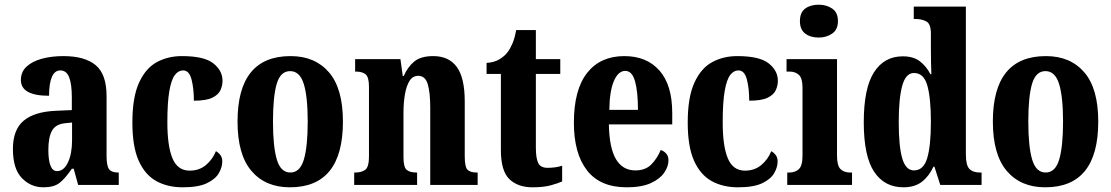

<svg xmlns="http://www.w3.org/2000/svg" viewBox="-20 -788 4734 818"><path d="M165 10Q111 10 73 -29.5Q35 -69 35 -153Q35 -235 80.5 -273.5Q126 -312 218 -316L286 -319V-374Q286 -430 274.5 -459Q263 -488 237 -488Q213 -488 201 -460Q189 -432 189 -380Q69 -380 69 -447Q69 -482 93.5 -504.5Q118 -527 159 -538Q200 -549 250 -549Q341 -549 387.5 -510.5Q434 -472 434 -379V-123Q434 -82 444.5 -67.5Q455 -53 483 -53H486V0H313L294 -69H286Q258 -28 234 -9Q210 10 165 10ZM223 -59Q252 -59 269.5 -96Q287 -133 287 -191V-266L257 -263Q217 -259 201.5 -231Q186 -203 186 -149Q186 -106 195 -82.5Q204 -59 223 -59Z M758 10Q694 10 646 -16.5Q598 -43 571 -103Q544 -163 544 -266Q544 -374 572.5 -436Q601 -498 648.5 -523.5Q696 -549 755 -549Q850 -549 889 -518Q928 -487 928 -444Q928 -423 919 -403.5Q910 -384 884 -371.5Q858 -359 806 -359Q806 -411 796 -449.5Q786 -488 760 -488Q740 -488 725 -468.5Q710 -449 701.5 -400.5Q693 -352 693 -267Q693 -165 715 -113Q737 -61 788 -61Q829 -61 857.5 -85Q886 -109 900 -144Q912 -137 919.5 -126.5Q927 -116 927 -100Q927 -76 912.5 -50.5Q898 -25 861.5 -7.5Q825 10 758 10Z M1215 10Q1111 10 1051.5 -59.5Q992 -129 992 -270Q992 -549 1218 -549Q1322 -549 1381.5 -480Q1441 -411 1441 -270Q1441 10 1215 10ZM1217 -53Q1258 -53 1274.5 -108Q1291 -163 1291 -270Q1291 -377 1274 -431Q1257 -485 1216 -485Q1175 -485 1159 -431Q1143 -377 1143 -270Q1143 -163 1159.5 -108Q1176 -53 1217 -53Z M1489 0V-53H1493Q1521 -53 1536.5 -65Q1552 -77 1552 -122V-418Q1552 -460 1537.5 -471.5Q1523 -483 1497 -483H1493V-536H1686L1696 -464H1700Q1717 -503 1745 -526Q1773 -549 1826 -549Q1892 -549 1926 -503Q1960 -457 1960 -356V-123Q1960 -77 1971.5 -65Q1983 -53 2011 -53H2015V0H1813V-330Q1813 -393 1802.5 -429Q1792 -465 1762 -465Q1738 -465 1724.5 -443Q1711 -421 1705 -385Q1699 -349 1699 -309V-118Q1699 -76 1712.5 -64.5Q1726 -53 1754 -53H1757V0Z M2249 10Q2186 10 2150 -25Q2114 -60 2114 -148V-473H2053V-520Q2086 -522 2108 -535.5Q2130 -549 2142 -565Q2153 -579 2163 -602Q2173 -625 2179 -660H2263V-536H2367V-473H2263V-159Q2263 -114 2273 -93.5Q2283 -73 2313 -73Q2348 -73 2375 -82V-15Q2360 -8 2328.5 1Q2297 10 2249 10Z M2650 10Q2537 10 2481 -62Q2425 -134 2425 -265Q2425 -406 2481.5 -477.5Q2538 -549 2640 -549Q2735 -549 2789.5 -487.5Q2844 -426 2844 -307V-258H2574Q2576 -157 2604.5 -109.5Q2633 -62 2687 -62Q2730 -62 2755 -87.5Q2780 -113 2795 -149Q2808 -145 2818 -134Q2828 -123 2828 -105Q2828 -79 2810 -52.5Q2792 -26 2753 -8Q2714 10 2650 10ZM2698 -320Q2698 -397 2685.5 -441.5Q2673 -486 2644 -486Q2614 -486 2595.5 -443Q2577 -400 2576 -320Z M3124 10Q3060 10 3012 -16.5Q2964 -43 2937 -103Q2910 -163 2910 -266Q2910 -374 2938.5 -436Q2967 -498 3014.5 -523.5Q3062 -549 3121 -549Q3216 -549 3255 -518Q3294 -487 3294 -444Q3294 -423 3285 -403.5Q3276 -384 3250 -371.5Q3224 -359 3172 -359Q3172 -411 3162 -449.5Q3152 -488 3126 -488Q3106 -488 3091 -468.5Q3076 -449 3067.5 -400.5Q3059 -352 3059 -267Q3059 -165 3081 -113Q3103 -61 3154 -61Q3195 -61 3223.5 -85Q3252 -109 3266 -144Q3278 -137 3285.5 -126.5Q3293 -116 3293 -100Q3293 -76 3278.5 -50.5Q3264 -25 3227.5 -7.5Q3191 10 3124 10Z M3468 -628Q3433 -628 3410.5 -645Q3388 -662 3388 -698Q3388 -735 3410.5 -751.5Q3433 -768 3468 -768Q3501 -768 3525.5 -751.5Q3550 -735 3550 -698Q3550 -662 3525.5 -645Q3501 -628 3468 -628ZM3334 0V-53H3343Q3368 -53 3383.5 -67.5Q3399 -82 3399 -125V-415Q3399 -455 3383.5 -469Q3368 -483 3345 -483H3331V-536H3546V-125Q3546 -82 3561 -67.5Q3576 -53 3601 -53H3610V0Z M3829 10Q3748 10 3704 -56.5Q3660 -123 3660 -267Q3660 -412 3703.5 -480Q3747 -548 3826 -548Q3872 -548 3899.5 -526.5Q3927 -505 3944 -472H3948Q3947 -495 3946.5 -524.5Q3946 -554 3946 -583V-644Q3946 -686 3927 -696.5Q3908 -707 3881 -707H3873V-760H4095V-130Q4095 -84 4110 -68.5Q4125 -53 4155 -53H4162V0H3986L3961 -78H3957Q3938 -37 3907.5 -13.5Q3877 10 3829 10ZM3874 -62Q3915 -62 3930.5 -115Q3946 -168 3946 -269Q3946 -369 3931 -423Q3916 -477 3874 -477Q3839 -477 3824 -423Q3809 -369 3809 -268Q3809 -164 3824 -113Q3839 -62 3874 -62Z M4433 10Q4329 10 4269.5 -59.5Q4210 -129 4210 -270Q4210 -549 4436 -549Q4540 -549 4599.5 -480Q4659 -411 4659 -270Q4659 10 4433 10ZM4435 -53Q4476 -53 4492.5 -108Q4509 -163 4509 -270Q4509 -377 4492 -431Q4475 -485 4434 -485Q4393 -485 4377 -431Q4361 -377 4361 -270Q4361 -163 4377.5 -108Q4394 -53 4435 -53Z"/></svg>

Font: Noto Serif ExtraCondensed ExtraBold
Style: Regular
Weight: 800
Width: 2
Designer: Monotype Design Team
Foundry: Monotype Imaging Inc.
Version: Version 2.013; ttfautohint (v1.8.4.7-5d5b)